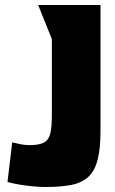

<svg xmlns="http://www.w3.org/2000/svg" viewBox="-20 -740 463 770"><path d="M188 -583 133 -720H383V-215Q383 -143 371.5 -99Q360 -55 334.5 -31Q309 -7 266.5 1.5Q224 10 162 10Q143 10 114 7.5Q85 5 56.5 0Q28 -5 10 -10L29 -169Q45 -165 63 -161.5Q81 -158 98 -158Q137 -158 156.5 -168.5Q176 -179 182 -205.5Q188 -232 188 -281Z"/></svg>

Font: Protest Strike
Style: Regular
Weight: 400
Designer: Octavio Pardo
Foundry: Ashler Design
Version: Version 2.005; ttfautohint (v1.8.4.7-5d5b)